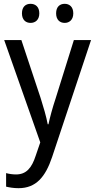

<svg xmlns="http://www.w3.org/2000/svg" viewBox="-20 -746 499 1006"><path d="M95 -676C95 -642 115 -626 140 -626C165 -626 186 -642 186 -676C186 -711 165 -726 140 -726C115 -726 95 -711 95 -676ZM274 -676C274 -642 294 -626 319 -626C343 -626 364 -642 364 -676C364 -711 343 -726 319 -726C294 -726 274 -711 274 -676ZM2 -536 191 0 167 70C146 135 117 168 64 168C45 168 26 165 12 161V232C29 236 51 240 77 240C169 240 218 181 253 77L457 -536H367L272 -232C255 -181 241 -129 234 -95H230C222 -138 208 -184 193 -232L92 -536Z"/></svg>

Font: Noto Sans Gurmukhi UI SemiCondensed
Style: Regular
Weight: 400
Width: 4
Designer: Jelle Bosma - Monotype Design Team
Foundry: Monotype Imaging Inc.
Version: Version 2.004